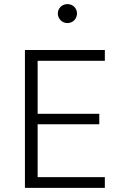

<svg xmlns="http://www.w3.org/2000/svg" viewBox="-20 -909 562 929"><path d="M162.1 -51.8V-307.6H460.4V-358.4H162.1V-614.7H487.3V-667H100.6V0H487.3V-51.8ZM259.8 -843.8C259.8 -818.4 280.3 -797.4 306.2 -797.4C333 -797.4 352.5 -818.4 352.5 -843.8C352.5 -869.1 333 -889.2 306.2 -889.2C280.3 -889.2 259.8 -869.1 259.8 -843.8Z"/></svg>

Font: Estedad Light
Style: Regular
Weight: 300
Designer: Amin Abedi
Version: Version 7.3